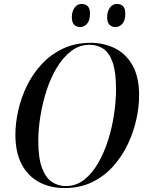

<svg xmlns="http://www.w3.org/2000/svg" viewBox="-20 -942 744 973"><path d="M306 11Q235 11 178.5 -19Q122 -49 90 -109Q58 -169 58 -260Q58 -318 72.5 -382.5Q87 -447 116.5 -507.5Q146 -568 191.5 -617Q237 -666 299 -695.5Q361 -725 440 -725Q506 -725 562 -697.5Q618 -670 651.5 -611Q685 -552 685 -457Q685 -403 671.5 -339.5Q658 -276 629 -214Q600 -152 555 -101Q510 -50 448 -19.5Q386 11 306 11ZM314 1Q366 1 407 -31.5Q448 -64 478.5 -117.5Q509 -171 529 -235.5Q549 -300 558.5 -366.5Q568 -433 568 -489Q568 -575 551.5 -624Q535 -673 505 -694Q475 -715 434 -715Q382 -715 340.5 -683Q299 -651 267.5 -598.5Q236 -546 215.5 -482Q195 -418 184.5 -352Q174 -286 174 -228Q174 -142 192.5 -92Q211 -42 242.5 -20.5Q274 1 314 1ZM566 -805Q546 -805 534.5 -817Q523 -829 523 -855Q523 -883 536.5 -902.5Q550 -922 573 -922Q592 -922 603.5 -910.5Q615 -899 615 -873Q615 -838 600 -821.5Q585 -805 566 -805ZM387 -805Q367 -805 355.5 -817Q344 -829 344 -855Q344 -883 357.5 -902.5Q371 -922 394 -922Q413 -922 424.5 -910.5Q436 -899 436 -874Q436 -838 421 -821.5Q406 -805 387 -805Z"/></svg>

Font: Noto Serif Display SemiCondensed Medium
Style: Italic
Weight: 500
Width: 4
Italic angle: -12°
Designer: Monotype Design Team
Foundry: Monotype Imaging Inc.
Version: Version 2.009